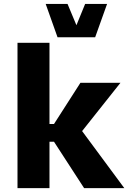

<svg xmlns="http://www.w3.org/2000/svg" viewBox="-20 -971 666 991"><path d="M276.9 -778.8H471.2L532.7 -950.7H419.4L374.5 -840.8L328.6 -950.7H215.8ZM258.8 -331.1H235.4V-750H70.3V0H235.4V-239.3H258.8L414.1 0H621.6L403.8 -294.4L601.6 -543.5H395Z"/></svg>

Font: Estedad ExtraBold
Style: Regular
Weight: 800
Designer: Amin Abedi
Version: Version 7.3